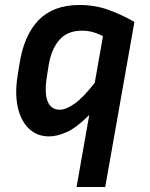

<svg xmlns="http://www.w3.org/2000/svg" viewBox="-20 -537 601 770"><path d="M519 -449 402 213H287L338 -76Q286 -24 247 -7Q208 10 177 10Q128 10 95.5 -21.5Q63 -53 51 -108.5Q39 -164 51 -236L58 -280Q76 -396 135 -456.5Q194 -517 299 -517Q361 -517 415 -497.5Q469 -478 519 -449ZM169 -236Q157 -164 171 -130.5Q185 -97 219 -97Q245 -97 279.5 -121.5Q314 -146 360 -205L393 -392Q370 -404 349.5 -409Q329 -414 309 -414Q251 -414 219 -378Q187 -342 176 -280Z"/></svg>

Font: Inria Sans
Style: Bold Italic
Weight: 700
Italic angle: -10°
Designer: Black Foundry Team
Foundry: Black Foundry
Version: Version 1.2; ttfautohint (v1.8.3)